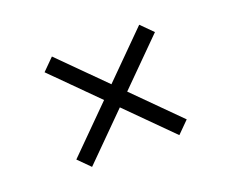

<svg xmlns="http://www.w3.org/2000/svg" viewBox="-65 -479 631 523"><g transform="rotate(-20 250.0 -218.0)"><path d="M90 -91.5 216.5 -218 90 -344.5 123.5 -378 250 -251.5 376.5 -378 410 -344.5 283.5 -218 410 -91.5 376.5 -58 250 -184.5 123.5 -58Z"/></g></svg>

Font: Newsreader Text Medium
Style: Regular
Weight: 500
Designer: Hugues Gentile
Foundry: Production Type
Version: Version 1.002